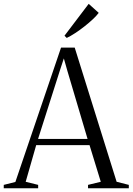

<svg xmlns="http://www.w3.org/2000/svg" viewBox="-30 -1004 707 1024"><path d="M52 -33.5 295.5 -750H368.5L592 -34.5L657 -18V0H439.5V-18L507.5 -34.5L447.5 -230H163L107 -34.5L173.5 -18V0H-10V-18ZM437 -263 329.5 -625.5 310.5 -692.5 288.5 -625.5 173 -263ZM325.5 -802 314 -813.5 443 -983.5 496.5 -935.5Q485.5 -920.5 465 -901.2Q444.5 -882 420 -862.8Q395.5 -843.5 371 -827.5Q346.5 -811.5 326.5 -802Z"/></svg>

Font: Merriweather 144pt Light
Style: Regular
Weight: 300
Version: Version 2.100